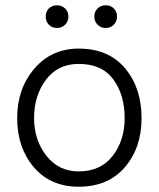

<svg xmlns="http://www.w3.org/2000/svg" viewBox="-20 -698 601 727"><path d="M516 -251Q516 -138 452.5 -64.5Q389 9 278 9Q171 9 108 -65Q45 -139 45 -251Q45 -362 110 -438Q175 -514 278 -514Q391 -514 453.5 -439.5Q516 -365 516 -251ZM109 -251Q109 -168 155.5 -108.5Q202 -49 278 -49Q361 -49 406.5 -107.5Q452 -166 452 -251Q452 -339 409 -397.5Q366 -456 278 -456Q199 -456 154 -396Q109 -336 109 -251ZM423 -635Q423 -617 411 -604.5Q399 -592 380 -592Q362 -592 349.5 -604.5Q337 -617 337 -635Q337 -654 349.5 -666Q362 -678 380 -678Q399 -678 411 -666Q423 -654 423 -635ZM239 -635Q239 -617 226.5 -604.5Q214 -592 196 -592Q177 -592 165 -604.5Q153 -617 153 -635Q153 -654 165 -666Q177 -678 196 -678Q214 -678 226.5 -666Q239 -654 239 -635Z"/></svg>

Font: Hind Guntur Light
Style: Regular
Weight: 300
Designer: Manushi Parikh, Hitesh Malaviya
Foundry: Indian Type Foundry
Version: Version 1.002;PS 1.0;hotconv 1.0.86;makeotf.lib2.5.63406; tt